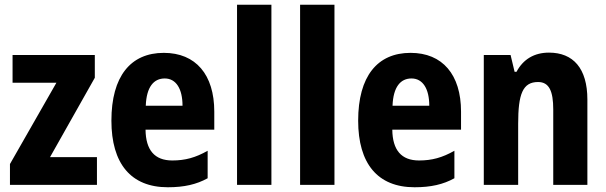

<svg xmlns="http://www.w3.org/2000/svg" viewBox="-20 -780 2557 810"><path d="M389 0V-117H191L380 -452V-548H33V-431H218L22 -88V0Z M671 -557C531 -557 450 -458 450 -271C450 -90 532 10 688 10C757 10 809 -2 856 -28V-144C805 -115 761 -103 707 -103C632 -103 595 -147 594 -233H884V-309C884 -465 806 -557 671 -557ZM675 -449C723 -449 750 -405 750 -334H595C598 -414 629 -449 675 -449Z M1125 0V-760H980V0Z M1391 0V-760H1246V0Z M1712 -557C1572 -557 1491 -458 1491 -271C1491 -90 1573 10 1729 10C1798 10 1850 -2 1897 -28V-144C1846 -115 1802 -103 1748 -103C1673 -103 1636 -147 1635 -233H1925V-309C1925 -465 1847 -557 1712 -557ZM1716 -449C1764 -449 1791 -405 1791 -334H1636C1639 -414 1670 -449 1716 -449Z M2296 -558C2234 -558 2187 -530 2159 -477H2151L2134 -548H2021V0H2166V-258C2166 -383 2185 -434 2250 -434C2297 -434 2314 -395 2314 -318V0H2458V-360C2458 -492 2398 -558 2296 -558Z"/></svg>

Font: Noto Sans Bengali Condensed
Style: Bold
Weight: 700
Width: 3
Designer: Joana Ranito - Universal Thirst; Jelle Bosma - Monotype Design Team
Foundry: Universal Thirst ehf.
Version: Version 3.000